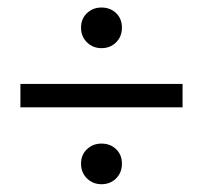

<svg xmlns="http://www.w3.org/2000/svg" viewBox="-20 -583 537 508"><path d="M34 -299.1V-360.9H463V-299.1ZM248.5 -95.6Q225.9 -95.6 210.2 -110.9Q194.4 -126.3 194.4 -150Q194.4 -173.5 210.2 -188.3Q225.9 -203.1 248.5 -203.1Q271.7 -203.1 287.2 -188.3Q302.6 -173.5 302.6 -150Q302.6 -126.3 287.2 -110.9Q271.7 -95.6 248.5 -95.6ZM248.5 -455.6Q225.9 -455.6 210.2 -470.9Q194.4 -486.3 194.4 -510Q194.4 -533.5 210.2 -548.3Q225.9 -563.1 248.5 -563.1Q271.7 -563.1 287.2 -548.3Q302.6 -533.5 302.6 -510Q302.6 -486.3 287.2 -470.9Q271.7 -455.6 248.5 -455.6Z"/></svg>

Font: Source Sans Variable
Style: Regular
Weight: 200
Designer: Paul D. Hunt
Foundry: Adobe Systems Incorporated
Version: Version 3.006;hotconv 1.0.111;makeotfexe 2.5.65597